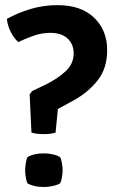

<svg xmlns="http://www.w3.org/2000/svg" viewBox="-20 -717 446 748"><path d="M7 -643.5Q48 -666.5 98.5 -681.8Q149 -697 204 -697Q295.5 -697 346.5 -648.2Q397.5 -599.5 397.5 -522Q397.5 -450 360 -403.2Q322.5 -356.5 267 -326L205.5 -292.5L196.5 -200.5Q186 -197 174.2 -195.8Q162.5 -194.5 151 -194.5Q139.5 -194.5 126.5 -195.8Q113.5 -197 102.5 -200.5L95.5 -349.5L105.5 -362.5L157 -387Q205.5 -411 236.2 -440Q267 -469 267 -509Q267 -545 243.2 -567Q219.5 -589 176 -589Q143.5 -589 112 -578.2Q80.5 -567.5 52 -553Q35.5 -566 22 -592.5Q8.5 -619 7 -643.5ZM150.5 -119.5Q168 -119.5 185.2 -115.8Q202.5 -112 214 -105Q218.5 -97.5 221.2 -81.2Q224 -65 224 -53.5Q224 -42 221.2 -26.2Q218.5 -10.5 214 -2.5Q202.5 4 185.2 7.8Q168 11.5 150.5 11.5Q112 11.5 87 -2.5Q83 -10.5 80.5 -26.2Q78 -42 78 -53.5Q78 -65 80.5 -81.2Q83 -97.5 87 -105Q112 -119.5 150.5 -119.5Z"/></svg>

Font: Signika Negative SemiBold
Style: Regular
Weight: 600
Designer: Anna Giedryś
Foundry: Anna Giedryś
Version: Version 2.000; ttfautohint (v1.8.3) -l 8 -r 50 -G 200 -x 9 -